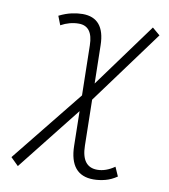

<svg xmlns="http://www.w3.org/2000/svg" viewBox="-81 -772 747 850"><g transform="rotate(10 293.0 -346.5)"><path d="M56.2 9.8 21.5 -24.4 281.7 -347.7 277.3 -572.3Q275.9 -658.2 212.9 -658.2Q171.9 -658.2 132.8 -636.7L117.2 -676.8Q147.5 -691.9 174.3 -697.5Q201.2 -703.1 222.2 -703.1Q321.8 -703.1 324.2 -581.5L327.6 -409.2L538.6 -698.2L573.2 -668.9L329.1 -336.9L333 -130.9Q334.5 -35.2 404.8 -35.2Q443.4 -35.2 482.4 -62.5L500.5 -21.5Q474.6 -3.9 448 2.9Q421.4 9.8 395.5 9.8Q288.6 9.8 286.1 -121.6L283.2 -277.3Z"/></g></svg>

Font: Cascadia Mono ExtraLight
Style: Italic
Weight: 200
Italic angle: -10°
Monospace: yes
Designer: Aaron Bell
Foundry: Saja Typeworks
Version: Version 2404.023; ttfautohint (v1.8.4)